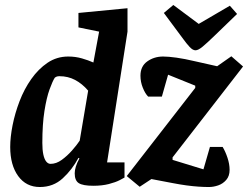

<svg xmlns="http://www.w3.org/2000/svg" viewBox="-20 -740 996 771"><path d="M140 11Q85 11 53 -33Q21 -77 21 -150Q21 -189 30.5 -237Q40 -285 58.5 -333.5Q77 -382 105.5 -422.5Q134 -463 171 -488Q208 -513 254 -513Q283 -513 309 -505.5Q335 -498 355 -489L378 -613L295 -630V-688L492 -707V-613L410 -88H480V-27Q477 -25 460.5 -16.5Q444 -8 417 -1Q390 6 355 6Q313 6 296.5 -4.5Q280 -15 280 -44Q280 -56 284.5 -71Q289 -86 299 -104L295 -106Q270 -59 232 -24Q194 11 140 11ZM183 -82Q206 -82 228 -98Q250 -114 269 -135.5Q288 -157 300 -175L334 -376Q310 -404 281.5 -419Q253 -434 219 -434Q212 -434 208 -432.5Q204 -431 200 -428Q191 -414 179 -381Q167 -348 158.5 -294.5Q150 -241 150 -166Q150 -138 154 -119.5Q158 -101 165.5 -91.5Q173 -82 183 -82ZM819 11Q800 11 777.5 9.5Q755 8 729 4.5Q703 1 672 -5L588 -21L541 10L489 -33L764 -387V-396L655 -440L630 -352H575Q563 -364 553.5 -387.5Q544 -411 544 -436Q544 -474 571.5 -493.5Q599 -513 635 -513Q656 -513 688.5 -508.5Q721 -504 763 -494L852 -474L909 -514L956 -473L673 -108V-98L797 -60L823 -150H874Q885 -132 893.5 -106.5Q902 -81 902 -58Q902 -33 888.5 -17.5Q875 -2 856 4.5Q837 11 819 11ZM765 -538Q754 -538 741.5 -551.5Q729 -565 716 -583L638 -688L676 -720L778 -644L903 -717L932 -684L842 -597Q811 -567 793.5 -552.5Q776 -538 765 -538Z"/></svg>

Font: Faustina
Style: Bold Italic
Weight: 700
Italic angle: -8°
Designer: Alfonso Garcia
Foundry: http://www.omnibus-type.com
Version: Version 1.200